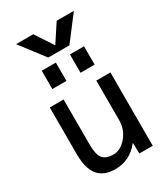

<svg xmlns="http://www.w3.org/2000/svg" viewBox="-232 -1065 1032 1179"><g transform="rotate(-30 284.5 -475.0)"><path d="M288 -835 370 -960H492L362 -790H212L82 -960H204L286 -835ZM337 -610V-740H437V-610ZM137 -610V-740H237V-610ZM402 0 400 -75H398Q332 10 227 10Q147 10 107 -38Q67 -86 67 -190V-520H165V-200Q165 -129 187.5 -101.5Q210 -74 262 -74Q313 -74 355 -123.5Q397 -173 397 -240V-520H497V0Z"/></g></svg>

Font: M PLUS 1p Medium
Style: Regular
Weight: 500
Version: Version 1.062